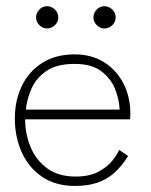

<svg xmlns="http://www.w3.org/2000/svg" viewBox="-20 -602 500 634"><path d="M63 -208Q63 -159.5 81 -116.2Q99 -73 136 -46Q173 -19 229.5 -19Q275 -19 304.2 -34.5Q333.5 -50 350.2 -70.8Q367 -91.5 373.5 -107L403 -87Q383 -54.5 358.5 -32.2Q334 -10 302.2 1Q270.5 12 228 12Q163.5 12 119 -18.2Q74.5 -48.5 51.8 -99.2Q29 -150 29 -210.5Q29 -270.5 52.2 -318.5Q75.5 -366.5 119.8 -394.5Q164 -422.5 226.5 -422.5Q282 -422.5 323.2 -396.8Q364.5 -371 387.5 -326.5Q410.5 -282 410.5 -225Q410.5 -220.5 410 -216.2Q409.5 -212 409.5 -208ZM375 -240Q374 -272.5 360.2 -307.5Q346.5 -342.5 314.5 -366.8Q282.5 -391 226.5 -391Q167.5 -391 133.2 -367.5Q99 -344 83.8 -309Q68.5 -274 65.5 -240ZM325 -508Q310 -508 299.2 -519.2Q288.5 -530.5 288.5 -544.5Q288.5 -559 299.2 -570.2Q310 -581.5 325 -581.5Q339.5 -581.5 350.8 -570.5Q362 -559.5 362 -544.5Q362 -529.5 350.8 -518.8Q339.5 -508 325 -508ZM135.5 -508Q120.5 -508 109.8 -519.2Q99 -530.5 99 -544.5Q99 -559 109.8 -570.2Q120.5 -581.5 135.5 -581.5Q150 -581.5 161.2 -570.5Q172.5 -559.5 172.5 -544.5Q172.5 -529.5 161.2 -518.8Q150 -508 135.5 -508Z"/></svg>

Font: League Spartan Thin Thin
Style: Regular
Weight: 250
Version: Version 2.002